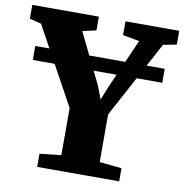

<svg xmlns="http://www.w3.org/2000/svg" viewBox="-104 -821 863 899"><g transform="rotate(10 327.0 -371.5)"><path d="M233.5 -73.5V-297.5L33 -663.5L-22.5 -677.5V-743H294V-677.5L229 -663L344.5 -426.5L369.5 -362.5L395 -426.5L499.5 -663L420.5 -677.5V-743H676V-677.5L612.5 -665L416 -299.5V-73L521.5 -62.5V0H131.5V-62.5ZM640 -556V-489.5H24.5V-556Z"/></g></svg>

Font: Merriweather 28pt Black
Style: Regular
Weight: 900
Version: Version 2.100